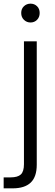

<svg xmlns="http://www.w3.org/2000/svg" viewBox="-47 -772 301 1050"><path d="M120 -649Q99 -649 84 -663.5Q69 -678 69 -701Q69 -724 84 -738Q99 -752 120 -752Q141 -752 155.5 -738Q170 -724 170 -701Q170 -678 155.5 -663.5Q141 -649 120 -649ZM154 -546V129Q154 195 121 226.5Q88 258 22 258H-27V198H11Q50 198 67 182Q84 166 84 126V-546Z"/></svg>

Font: SVN-Poppins Light
Style: Regular
Weight: 300
Designer: Ninad Kale (Devanagari), Jonny Pinhorn (Latin)
Foundry: Indian Type Foundry
Version: Version 3.002 2017; ttfautohint (v1.8.3)